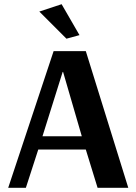

<svg xmlns="http://www.w3.org/2000/svg" viewBox="-20 -893 648 913"><path d="M296 -709 167 -838 273 -873 358 -726ZM19 0 235 -650H388L590 0H444L388 -182H162L103 0ZM182 -245H369L280 -551H278Z"/></svg>

Font: Arsenal
Style: Bold
Weight: 700
Designer: Andrij Shevchenko
Foundry: Stairsfor
Version: Version 2.001;PS 002.001;hotconv 1.0.88;makeotf.lib2.5.64775